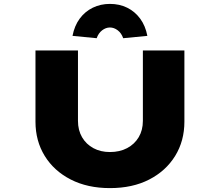

<svg xmlns="http://www.w3.org/2000/svg" viewBox="-20 -959 1128 985"><path d="M544 6Q429 6 343 -38Q257 -82 209.5 -159Q162 -236 162 -335V-700H380V-339Q380 -291 401 -255Q422 -219 459 -199Q496 -179 544 -179Q594 -179 632 -199Q670 -219 691.5 -255Q713 -291 713 -339V-700H926V-335Q926 -236 878.5 -159Q831 -82 745.5 -38Q660 6 544 6ZM476 -763 352 -775Q362 -827 389 -863.5Q416 -900 456 -919.5Q496 -939 544 -939Q593 -939 632.5 -919.5Q672 -900 699 -863.5Q726 -827 736 -775L612 -763Q603 -789 584 -803.5Q565 -818 544 -818Q523 -818 504 -803.5Q485 -789 476 -763Z"/></svg>

Font: Lexend Zetta Black
Style: Regular
Weight: 900
Designer: Bonnie Shaver-Troup, Thomas Jockin
Foundry: Lexend
Version: Version 1.007